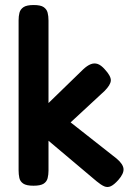

<svg xmlns="http://www.w3.org/2000/svg" viewBox="-20 -729 537 764"><path d="M444 -98Q470 -76 471.5 -57Q473 -38 451 -13Q434 6 421 12Q408 18 395 12.5Q382 7 364 -8L173 -169V-50Q173 -34 169.5 -20Q166 -6 153.5 2Q141 10 113 10Q85 10 72.5 1.5Q60 -7 57 -21Q54 -35 54 -51V-648Q54 -665 57.5 -678.5Q61 -692 73.5 -700.5Q86 -709 114 -709Q142 -709 154 -700.5Q166 -692 169.5 -678.5Q173 -665 173 -647V-319L311 -453Q327 -468 341 -473.5Q355 -479 368.5 -474.5Q382 -470 397 -453Q422 -426 421 -408.5Q420 -391 396 -367L261 -242Z"/></svg>

Font: Fredoka Medium
Style: Regular
Weight: 500
Designer: Ben Nathan
Foundry: Milena B. Brandão, Ben Nathan
Version: Version 2.001